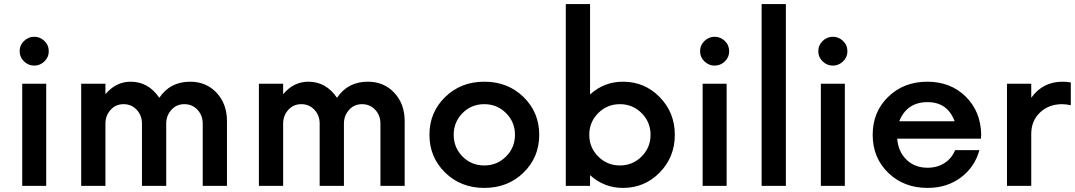

<svg xmlns="http://www.w3.org/2000/svg" viewBox="-20 -910 5264 940"><path d="M76.2 -658.8Q76.2 -688.8 97.5 -709.4Q118.8 -730 147.5 -730Q176.2 -730 197.5 -709.4Q218.8 -688.8 218.8 -658.8Q218.8 -630 197.5 -609.4Q176.2 -588.8 147.5 -588.8Q118.8 -588.8 97.5 -609.4Q76.2 -630 76.2 -658.8ZM88.8 0V-500H206.2V0Z M911.2 -510Q990 -510 1040.6 -455.6Q1091.2 -401.2 1091.2 -317.5V0H972.5V-305Q972.5 -345 946.9 -372.5Q921.2 -400 882.5 -400Q843.8 -400 818.8 -371.9Q793.8 -343.8 793.8 -305V0H675V-305Q675 -345 649.4 -372.5Q623.8 -400 585 -400Q546.2 -400 521.2 -371.9Q496.2 -343.8 496.2 -305V0H377.5V-500H496.2V-448.8Q547.5 -510 620 -510Q706.2 -510 760 -431.2Q812.5 -510 911.2 -510Z M1781.2 -510Q1860 -510 1910.6 -455.6Q1961.2 -401.2 1961.2 -317.5V0H1842.5V-305Q1842.5 -345 1816.9 -372.5Q1791.2 -400 1752.5 -400Q1713.8 -400 1688.8 -371.9Q1663.8 -343.8 1663.8 -305V0H1545V-305Q1545 -345 1519.4 -372.5Q1493.8 -400 1455 -400Q1416.2 -400 1391.2 -371.9Q1366.2 -343.8 1366.2 -305V0H1247.5V-500H1366.2V-448.8Q1417.5 -510 1490 -510Q1576.2 -510 1630 -431.2Q1682.5 -510 1781.2 -510Z M2543.1 -65Q2466.2 10 2351.2 10Q2236.2 10 2159.4 -65Q2082.5 -140 2082.5 -250Q2082.5 -360 2159.4 -435Q2236.2 -510 2351.2 -510Q2466.2 -510 2543.1 -435Q2620 -360 2620 -250Q2620 -140 2543.1 -65ZM2351.2 -100Q2413.8 -100 2457.5 -143.8Q2501.2 -187.5 2501.2 -250Q2501.2 -312.5 2457.5 -356.2Q2413.8 -400 2351.2 -400Q2287.5 -400 2244.4 -356.2Q2201.2 -312.5 2201.2 -250Q2201.2 -187.5 2244.4 -143.8Q2287.5 -100 2351.2 -100Z M3030 -510Q3136.2 -510 3210 -434.4Q3283.8 -358.8 3283.8 -250Q3283.8 -141.2 3210 -65.6Q3136.2 10 3030 10Q2937.5 10 2868.8 -52.5V0H2750V-890H2868.8V-447.5Q2937.5 -510 3030 -510ZM2908.8 -143.8Q2952.5 -100 3015 -100Q3077.5 -100 3121.2 -143.8Q3165 -187.5 3165 -250Q3165 -312.5 3121.2 -356.2Q3077.5 -400 3015 -400Q2952.5 -400 2908.8 -356.2Q2865 -312.5 2865 -250Q2865 -187.5 2908.8 -143.8Z M3407.5 -658.8Q3407.5 -688.8 3428.8 -709.4Q3450 -730 3478.8 -730Q3507.5 -730 3528.8 -709.4Q3550 -688.8 3550 -658.8Q3550 -630 3528.8 -609.4Q3507.5 -588.8 3478.8 -588.8Q3450 -588.8 3428.8 -609.4Q3407.5 -630 3407.5 -658.8ZM3420 0V-500H3537.5V0Z M3708.8 0V-890H3827.5V0Z M3986.2 -658.8Q3986.2 -688.8 4007.5 -709.4Q4028.8 -730 4057.5 -730Q4086.2 -730 4107.5 -709.4Q4128.8 -688.8 4128.8 -658.8Q4128.8 -630 4107.5 -609.4Q4086.2 -588.8 4057.5 -588.8Q4028.8 -588.8 4007.5 -609.4Q3986.2 -630 3986.2 -658.8ZM3998.8 0V-500H4116.2V0Z M4783.8 -252.5 4782.5 -231.2H4372.5Q4377.5 -167.5 4418.1 -128.1Q4458.8 -88.8 4521.2 -88.8Q4568.8 -88.8 4604.4 -111.9Q4640 -135 4656.2 -175H4775Q4752.5 -92.5 4684.4 -41.2Q4616.2 10 4521.2 10Q4405 10 4328.8 -63.8Q4252.5 -137.5 4252.5 -250Q4252.5 -362.5 4328.8 -436.2Q4405 -510 4520 -510Q4633.8 -510 4707.5 -437.5Q4781.2 -365 4783.8 -252.5ZM4521.2 -410Q4420 -410 4382.5 -316.2H4653.8Q4618.8 -410 4521.2 -410Z M5182.5 -510Q5203.8 -510 5222.5 -506.2V-395Q5197.5 -400 5180 -400Q5115 -400 5071.9 -359.4Q5028.8 -318.8 5028.8 -253.8V0H4910V-500H5028.8V-431.2Q5085 -510 5182.5 -510Z"/></svg>

Font: Now Medium
Style: Regular
Weight: 500
Designer: Alfredo Marco Pradil
Foundry: Alfredo Marco Pradil
Version: Version 1.002;PS 001.002;hotconv 1.0.88;makeotf.lib2.5.64775